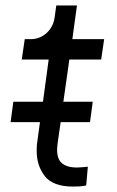

<svg xmlns="http://www.w3.org/2000/svg" viewBox="-20 -680 430 706"><path d="M248 6C259 6 281 6 297 2L303 -67C292 -66 276 -64 263 -64C195 -64 190 -104 190 -130C190 -138 191 -146 192 -154L203 -231H311L321 -306H213L235 -461H352L363 -536H246L263 -660H187L181 -617C176 -572 139 -536 94 -536H71L60 -461H159L138 -306H29L19 -231H127L117 -158C115 -146 115 -135 115 -124C115 -88 125 -58 145 -32C165 -7 199 6 248 6Z"/></svg>

Font: Plus Jakarta Sans
Style: Italic
Weight: 400
Italic angle: -8°
Designer: Gumpita Rahayu
Foundry: Tokotype
Version: Version 2.071;gftools[0.9.30]